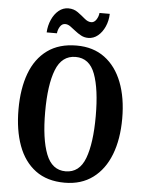

<svg xmlns="http://www.w3.org/2000/svg" viewBox="-61 -967 768 1025"><g transform="rotate(5 323.0 -454.5)"><path d="M324 10Q230 10 168 -36Q106 -82 75.5 -165Q45 -248 45 -359Q45 -470 75.5 -552Q106 -634 168.5 -679.5Q231 -725 325 -725Q414 -725 475.5 -679.5Q537 -634 569 -551.5Q601 -469 601 -358Q601 -247 569 -164.5Q537 -82 475 -36Q413 10 324 10ZM324 -51Q398 -51 428.5 -132Q459 -213 459 -358Q459 -503 429 -583.5Q399 -664 325 -664Q251 -664 219.5 -583.5Q188 -503 188 -358Q188 -213 219.5 -132Q251 -51 324 -51ZM382 -771Q361 -771 343.5 -780.5Q326 -790 310.5 -802.5Q295 -815 281.5 -824.5Q268 -834 254 -834Q237 -834 226.5 -817.5Q216 -801 214 -781H159Q161 -818 175 -849.5Q189 -881 212 -900Q235 -919 264 -919Q293 -919 315 -903Q337 -887 355 -871.5Q373 -856 391 -856Q407 -856 418 -872.5Q429 -889 431 -909H486Q485 -872 471 -840.5Q457 -809 434 -790Q411 -771 382 -771Z"/></g></svg>

Font: Noto Serif Tamil ExtraCondensed
Style: Bold
Weight: 700
Width: 2
Designer: Indian Type Foundry, Tom Grace, and the Monotype Design Team
Foundry: Monotype Imaging Inc.
Version: Version 2.004; ttfautohint (v1.8.4.7-5d5b)